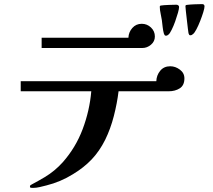

<svg xmlns="http://www.w3.org/2000/svg" viewBox="-20 -846 1040 936"><path d="M879 -464Q879 -490 857 -506.5Q835 -523 810 -523Q779 -523 761 -501Q743 -479 742 -450H81V-401H425Q417 -307 383 -216.5Q349 -126 285 -54Q247 -12 199 17Q183 27 167 35.5Q151 44 135 53Q132 54 129 56.5Q126 59 126 63Q126 69 131 69.5Q136 70 141 70Q156 70 173.5 66Q191 62 206 58Q275 41 336 3Q389 -29 427 -69Q465 -109 493 -165Q519 -218 535 -280.5Q551 -343 558 -401H802Q834 -401 856.5 -415.5Q879 -430 879 -464ZM735 -668Q735 -694 716 -712Q697 -730 671 -730Q643 -730 625 -709.5Q607 -689 606 -662H183V-612H674Q697 -612 716 -628Q735 -644 735 -668ZM853 -812Q853 -817 849 -820Q845 -823 840 -823Q827 -823 802 -822Q777 -821 764 -819Q759 -818 759 -813Q759 -798 763 -780Q767 -762 769 -748Q771 -732 773 -714Q775 -696 779 -682Q781 -678 782.5 -675Q784 -672 789 -672Q796 -672 802 -678Q808 -683 817 -701Q826 -719 834 -741.5Q842 -764 847.5 -783.5Q853 -803 853 -812ZM977 -815Q977 -826 965 -826Q951 -826 927.5 -825Q904 -824 890 -822Q884 -821 884 -816Q884 -812 886 -792.5Q888 -773 891 -748.5Q894 -724 896 -705.5Q898 -687 899 -684Q901 -680 902 -677Q903 -674 908 -674Q915 -674 921 -680Q928 -685 937.5 -703Q947 -721 956 -744Q965 -767 971 -786.5Q977 -806 977 -815Z"/></svg>

Font: UoqMunThenKhung
Style: Regular
Weight: 400
Designer: Font-Kai, 金井和夫, 宇文滿月
Foundry: Kazuo Kanai, Moonlit Owen
Version: Version 1.197